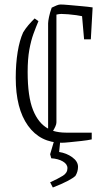

<svg xmlns="http://www.w3.org/2000/svg" viewBox="-20 -625 468 854"><path d="M151 -531Q140 -505 129 -475Q118 -445 110.5 -404Q103 -363 103 -305Q103 -195 127 -135.5Q151 -76 194 -53V-521Q194 -530 198 -549.5Q202 -569 210 -591Q222 -597 232 -601Q242 -605 249 -605Q262 -605 288.5 -602.5Q315 -600 344 -597.5Q373 -595 392 -592L384 -450H354L345 -553Q337 -555 319.5 -557.5Q302 -560 283.5 -561.5Q265 -563 253 -563Q243 -563 231 -560V-81Q231 -73 226.5 -63Q222 -53 216 -43Q242 -35 274 -35H388V-5Q370 -1 342.5 2Q315 5 290 7.5Q265 10 255 10Q159 10 104.5 -66Q50 -142 50 -279Q50 -341 58.5 -393.5Q67 -446 83 -481Q94 -499 106.5 -513.5Q119 -528 134 -543ZM215 209 203 186Q240 169 260 156.5Q280 144 280 123Q280 105 259.5 93Q239 81 208 79L203 61L224 -10L249 -8L243 51Q276 56 301.5 74.5Q327 93 327 117Q327 139 315 158Q305 167 280.5 180Q256 193 215 209Z"/></svg>

Font: Grenze Gotisch ExtraLight
Style: Regular
Weight: 200
Designer: Renata Polastri
Foundry: Omnibus-Type
Version: Version 1.001